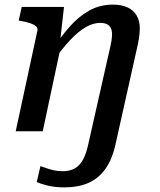

<svg xmlns="http://www.w3.org/2000/svg" viewBox="-20 -568 691 831"><path d="M48 0H165L246 -380L240 -388L257 -538H74L61 -479L72 -477Q95 -473 111 -467.5Q127 -462 135.5 -454.5Q144 -447 142 -436ZM363 52Q354 96 339.5 122.5Q325 149 303.5 161Q282 173 251 173Q230 173 212.5 169Q195 165 180 159.5Q165 154 155 151L139 220Q154 227 185.5 235Q217 243 260 243Q317 243 361 224.5Q405 206 435.5 164Q466 122 481 52L571 -351Q578 -379 581.5 -402.5Q585 -426 585 -446Q585 -477 572 -500Q559 -523 533 -535.5Q507 -548 469 -548Q413 -548 367.5 -523Q322 -498 282.5 -453.5Q243 -409 203 -349L215 -310Q252 -361 285.5 -396.5Q319 -432 351 -450.5Q383 -469 414 -469Q441 -469 453 -456Q465 -443 465 -421Q465 -408 462.5 -392Q460 -376 454 -351Z"/></svg>

Font: Roboto Serif 20pt Medium
Style: Italic
Weight: 500
Italic angle: -10°
Version: Version 1.008